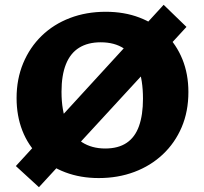

<svg xmlns="http://www.w3.org/2000/svg" viewBox="-20 -724 851 799"><path d="M391 17Q315 17 251.5 -7Q188 -31 142.5 -75Q97 -119 73 -180.5Q49 -242 49 -316Q49 -395 76.5 -461Q104 -527 153.5 -575Q203 -623 271 -649Q339 -675 420 -675Q497 -675 560 -651Q623 -627 668.5 -583Q714 -539 739 -477.5Q764 -416 764 -341Q764 -260 736 -194.5Q708 -129 657.5 -81.5Q607 -34 539 -8.5Q471 17 391 17ZM418 -106Q472 -106 507 -129.5Q542 -153 558.5 -199.5Q575 -246 575 -313Q575 -391 555 -443.5Q535 -496 496 -522Q457 -548 399 -548Q346 -548 309.5 -525.5Q273 -503 254.5 -457Q236 -411 236 -342Q236 -263 258.5 -210.5Q281 -158 321.5 -132Q362 -106 418 -106ZM142 55 46 -33 661 -704 756 -612Z"/></svg>

Font: Ysabeau Infant Black
Style: Regular
Weight: 900
Designer: Christian Thalmann (Catharsis Fonts)
Version: Version 2.001;gftools[0.9.30]; featfreeze: ss01,ss02,lnum